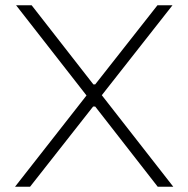

<svg xmlns="http://www.w3.org/2000/svg" viewBox="-20 -708 714 728"><path d="M37 0 308 -346 41 -688H100L334 -388H341L577 -688H634L366 -347L637 0H578L341 -304H333L94 0Z"/></svg>

Font: Saira ExtraLight
Style: Regular
Weight: 200
Designer: Hector Gatti with collaboration of the Omnibus-Type team
Foundry: Omnibus-Type
Version: Version 1.100; ttfautohint (v1.8.3)